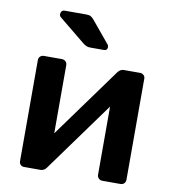

<svg xmlns="http://www.w3.org/2000/svg" viewBox="-83 -814 790 885"><g transform="rotate(10 312.0 -371.0)"><path d="M541 -520Q550 -520 557 -513.5Q564 -507 564 -498V-24Q564 -14 557.5 -7Q551 0 540 0H455Q445 0 438 -7Q431 -14 431 -24V-343L194 -16Q183 0 166 0H89Q79 0 72.5 -6.5Q66 -13 66 -23V-496Q66 -507 73 -513.5Q80 -520 90 -520H175Q185 -520 192 -513Q199 -506 199 -496V-177L436 -504Q448 -520 464 -520ZM295 -595Q284 -595 276.5 -598Q269 -601 260 -608L135 -710Q130 -715 130 -722Q130 -731 135 -736.5Q140 -742 149 -742H250Q263 -742 270.5 -738Q278 -734 287 -723L369 -624Q374 -619 374 -611Q374 -595 358 -595Z"/></g></svg>

Font: Rubik AZ
Style: Regular
Weight: 500
Designer: Hubert and Fischer
Foundry: Hubert & Fischer
Version: Version 2.000